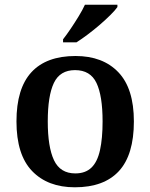

<svg xmlns="http://www.w3.org/2000/svg" viewBox="-20 -786 639 816"><path d="M298 10Q183 10 116.5 -59Q50 -128 50 -270Q50 -410 113.5 -479Q177 -548 301 -548Q417 -548 483 -479Q549 -410 549 -270Q549 -128 485.5 -59Q422 10 298 10ZM300 -49Q343 -49 368.5 -73.5Q394 -98 405 -148Q416 -198 416 -270Q416 -379 390 -433.5Q364 -488 299 -488Q235 -488 209 -433.5Q183 -379 183 -270Q183 -161 209.5 -105Q236 -49 300 -49ZM248 -619Q263 -638 280.5 -664Q298 -690 314.5 -717Q331 -744 341 -766H479V-756Q470 -743 450 -723Q430 -703 404.5 -681Q379 -659 353 -639.5Q327 -620 305 -606H248Z"/></svg>

Font: Noto Serif Bengali SemiBold
Style: Regular
Weight: 600
Version: Version 2.003